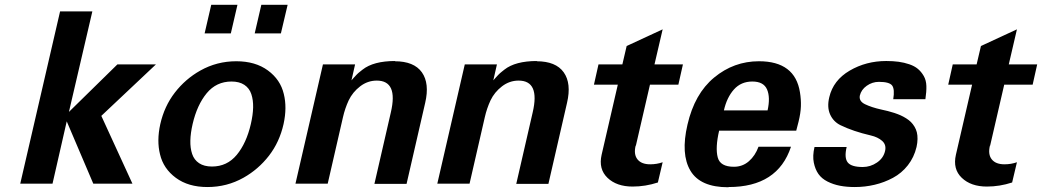

<svg xmlns="http://www.w3.org/2000/svg" viewBox="-20 -770 4369 805"><path d="M535.2 0H371.1L259.8 -261.2L200.2 0H64.9L231.9 -722.2H367.2L269 -300.8L472.2 -500H633.8L404.8 -284.2Z M1157.7 -629.9H1047.9L1075.7 -750H1186ZM947.8 -629.9H837.9L865.7 -750H975.6ZM1168.9 -250Q1151.9 -174.3 1107.7 -117.2Q1063.5 -60.1 1001 -24.9Q931.6 14.2 849.6 14.2Q769.5 14.2 717.3 -24.4Q665 -63 650.9 -123Q636.7 -179.7 651.9 -249Q668.9 -324.7 713.1 -381.8Q757.3 -439 819.8 -474.1Q889.2 -513.2 970.7 -513.2Q1050.8 -513.2 1103.3 -474.6Q1155.8 -436 1169.9 -376Q1184.1 -319.3 1168.9 -250ZM868.7 -71.8Q932.1 -71.8 972.7 -120.8Q1013.2 -169.9 1031.7 -250Q1040.5 -288.1 1041.3 -319.3Q1042 -350.6 1033.7 -375.5Q1025.4 -400.4 1004.4 -414.3Q983.4 -428.2 950.7 -428.2Q887.2 -428.2 846.7 -379.2Q806.2 -330.1 787.6 -250Q778.8 -211.9 778.1 -180.7Q777.3 -149.4 785.6 -124.5Q793.9 -99.6 814.9 -85.7Q835.9 -71.8 868.7 -71.8Z M1636.7 -514.2 1634.8 -513.2Q1715.8 -513.2 1748.8 -466.8Q1781.7 -420.4 1762.7 -338.9L1684.6 1H1549.8L1618.7 -298.8Q1649.9 -432.1 1559.6 -432.1Q1521.5 -432.1 1490 -408Q1458.5 -383.8 1441.9 -349.1Q1426.3 -315.4 1418 -278.8L1354 0H1218.8L1334 -500H1468.8L1453.6 -433.1Q1457 -437 1462.9 -443.6Q1468.8 -450.2 1470.5 -451.9Q1472.2 -453.6 1475.6 -457.3Q1479 -460.9 1481.9 -463.4Q1484.9 -465.8 1489 -469.2Q1493.2 -472.7 1500 -478Q1545.9 -514.2 1636.7 -514.2Z M2231.4 -514.2 2229.5 -513.2Q2310.5 -513.2 2343.5 -466.8Q2376.5 -420.4 2357.4 -338.9L2279.3 1H2144.5L2213.4 -298.8Q2244.6 -432.1 2154.3 -432.1Q2116.2 -432.1 2084.7 -408Q2053.2 -383.8 2036.6 -349.1Q2021 -315.4 2012.7 -278.8L1948.7 0H1813.5L1928.7 -500H2063.5L2048.3 -433.1Q2051.8 -437 2057.6 -443.6Q2063.5 -450.2 2065.2 -451.9Q2066.9 -453.6 2070.3 -457.3Q2073.7 -460.9 2076.7 -463.4Q2079.6 -465.8 2083.7 -469.2Q2087.9 -472.7 2094.7 -478Q2140.6 -514.2 2231.4 -514.2Z M2646 -159.2H2645Q2636.2 -122.6 2652.8 -101.8Q2669.4 -81.1 2706.1 -81.1Q2733.9 -81.1 2758.3 -89.8L2738.3 -4.9Q2686 12.2 2632.3 12.2Q2565.4 12.2 2527.1 -24.4Q2488.8 -61 2502.4 -121.1L2570.3 -415H2470.2L2489.3 -500H2589.4L2607.4 -577.1L2758.3 -647L2724.1 -500H2843.3L2824.2 -415H2705.1Z M3035.2 14.2 3033.2 15.1Q2916 15.1 2874.8 -54.2Q2833.5 -123.5 2862.3 -247.1Q2892.1 -377 2974.1 -444.8Q3056.6 -513.2 3162.1 -513.2Q3313.5 -513.2 3334 -382.8Q3338.9 -353 3337.9 -324.2Q3336.9 -295.4 3328.1 -259.8L3318.4 -222.2H2995.1Q2978.5 -150.4 2989.3 -109.9Q2999.5 -70.8 3057.1 -70.8Q3093.3 -70.8 3119.9 -94Q3146.5 -117.2 3160.2 -154.8H3296.4Q3240.7 14.2 3035.2 14.2ZM3198.2 -307.1Q3210.4 -361.8 3196 -395Q3181.6 -428.2 3134.3 -428.2Q3086.9 -428.2 3057.1 -394.8Q3027.3 -361.3 3015.1 -307.1Z M3665 -426.8Q3637.2 -426.8 3614 -410.4Q3590.8 -394 3585 -369.1Q3580.6 -345.7 3606.9 -333Q3634.3 -319.8 3673.8 -311Q3689.5 -307.6 3702.4 -304.4Q3715.3 -301.3 3730 -296.4Q3744.6 -291.5 3756.1 -286.4Q3767.6 -281.2 3779.3 -273.9Q3791 -266.6 3799.3 -258.3Q3807.6 -250 3814.2 -239Q3820.8 -228 3824 -215.6Q3827.1 -203.1 3826.9 -187.3Q3826.7 -171.4 3822.8 -153.8Q3812.5 -110.4 3786.4 -77.1Q3760.3 -43.9 3723.9 -24.4Q3687.5 -4.9 3647.2 4.6Q3606.9 14.2 3564 14.2Q3529.8 14.2 3501.7 8.8Q3473.6 3.4 3449.5 -8.8Q3425.3 -21 3411.6 -40.3Q3397.9 -59.6 3392.1 -87.9Q3386.2 -116.2 3395 -153.8H3529.8Q3519 -108.4 3534.2 -89.1Q3549.3 -69.8 3597.2 -69.8Q3629.4 -69.8 3656.7 -88.4Q3684.1 -106.9 3690.9 -137.2Q3696.8 -163.1 3678.7 -179.2Q3660.6 -195.3 3630.9 -202.1Q3557.1 -219.2 3503.9 -245.1Q3474.1 -259.8 3460.4 -290.3Q3446.8 -320.8 3457 -362.8Q3473.6 -433.6 3542.5 -473.9Q3611.3 -514.2 3695.8 -514.2Q3724.6 -514.2 3747.8 -511Q3771 -507.8 3792.5 -500.5Q3814 -493.2 3828.4 -481.2Q3842.8 -469.2 3853 -451.4Q3863.3 -433.6 3864 -409.7Q3864.7 -385.7 3859.9 -354H3725.1Q3731.9 -396 3720.5 -411.4Q3709 -426.8 3665 -426.8Z M4131.3 -159.2H4130.4Q4121.6 -122.6 4138.2 -101.8Q4154.8 -81.1 4191.4 -81.1Q4219.2 -81.1 4243.7 -89.8L4223.6 -4.9Q4171.4 12.2 4117.7 12.2Q4050.8 12.2 4012.5 -24.4Q3974.1 -61 3987.8 -121.1L4055.7 -415H3955.6L3974.6 -500H4074.7L4092.8 -577.1L4243.7 -647L4209.5 -500H4328.6L4309.6 -415H4190.4Z"/></svg>

Font: Perun
Style: Bold Italic
Weight: 700
Italic angle: -12°
Foundry: Copyright (c) Stefan Peev, Context Ltd, 2016
Version: Version 001.000